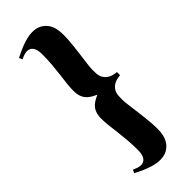

<svg xmlns="http://www.w3.org/2000/svg" viewBox="-304 -789 997 997"><g transform="rotate(-45 195.0 -290.0)"><path d="M202.1 -292Q164.6 -307.6 147.7 -330.6Q130.9 -353.5 130.9 -391.1Q130.9 -417 134 -443.6Q137.2 -470.2 140.9 -500.2Q144.5 -530.3 147.7 -565.2Q150.9 -600.1 150.9 -643.1Q150.9 -674.8 139.4 -691.9Q127.9 -709 106 -709Q95.2 -709 82 -704.3Q68.8 -699.7 60.1 -694.8L51.8 -712.9Q64 -719.2 81.1 -727.3Q98.1 -735.4 117.2 -742.7Q136.2 -750 156.2 -754.9Q176.3 -759.8 194.8 -759.8Q226.1 -759.8 246.3 -748.5Q266.6 -737.3 278.8 -720Q291 -702.6 295.9 -681.2Q300.8 -659.7 300.8 -639.2Q300.8 -604.5 297.1 -569.3Q293.5 -534.2 289.3 -502Q285.2 -469.7 281.5 -442.4Q277.8 -415 277.8 -396Q277.8 -384.8 278.8 -369.9Q279.8 -355 287.4 -340.8Q294.9 -326.7 311.5 -315.7Q328.1 -304.7 359.9 -301.8V-278.8Q328.1 -275.9 311.5 -265.1Q294.9 -254.4 287.4 -240.2Q279.8 -226.1 278.8 -211.2Q277.8 -196.3 277.8 -185.1Q277.8 -166 281.5 -138.4Q285.2 -110.8 289.3 -78.4Q293.5 -45.9 297.1 -10.7Q300.8 24.4 300.8 59.1Q300.8 79.6 295.9 101.1Q291 122.6 278.8 140.1Q266.6 157.7 246.3 168.9Q226.1 180.2 194.8 180.2Q176.3 180.2 156.2 175.3Q136.2 170.4 117.2 163.1Q98.1 155.8 81.1 147.5Q64 139.2 51.8 132.8L60.1 115.2Q68.8 119.6 82 124.3Q95.2 128.9 106 128.9Q127.9 128.9 139.4 111.8Q150.9 94.7 150.9 63Q150.9 20.5 147.7 -14.6Q144.5 -49.8 140.9 -80.3Q137.2 -110.8 134 -137.5Q130.9 -164.1 130.9 -189.9Q130.9 -227.5 147.7 -250.5Q164.6 -273.4 202.1 -289.1Z"/></g></svg>

Font: Berkshire Swash
Style: Regular
Weight: 400
Designer: Astigmatic (AOETI)
Foundry: Astigmatic (AOETI)
Version: Version 1.001